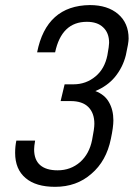

<svg xmlns="http://www.w3.org/2000/svg" viewBox="-20 -720 534 750"><path d="M39.1 -123Q39.1 -148.4 43.9 -170.9H117.2Q113.3 -148.4 113.3 -136.7Q113.3 -95.7 136.7 -75.2Q160.2 -54.7 205.1 -54.7Q255.9 -54.7 293 -86.9Q329.1 -119.1 339.8 -173.8Q348.6 -217.8 348.6 -236.3Q348.6 -278.3 325.2 -301.8Q301.8 -325.2 255.9 -325.2H216.8L232.4 -390.6H266.6Q316.4 -390.6 353.5 -421.9Q388.7 -451.2 399.4 -503.9Q406.2 -541 406.2 -552.7Q406.2 -591.8 382.8 -613.3Q360.4 -634.8 319.3 -634.8Q220.7 -634.8 195.3 -515.6H125Q161.1 -698.2 331.1 -700.2Q400.4 -700.2 441.4 -665Q482.4 -629.9 482.4 -569.3Q482.4 -552.7 471.7 -504.9Q460 -457 428.7 -418.9Q399.4 -383.8 352.5 -364.3Q388.7 -350.6 405.3 -321.3Q422.9 -291 422.9 -250Q422.9 -223.6 413.1 -177.7Q395.5 -90.8 336.9 -41Q279.3 9.8 195.3 9.8Q120.1 9.8 80.1 -24.4Q39.1 -58.6 39.1 -123Z"/></svg>

Font: Dinish
Style: Italic
Weight: 400
Italic angle: -12°
Designer: Bert Driehuis
Foundry: Playbeing
Version: Version 3.002; git-62d0f29-release